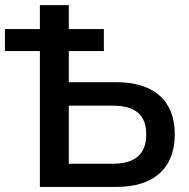

<svg xmlns="http://www.w3.org/2000/svg" viewBox="-21 -739 749 759"><path d="M438.5 0C585 0 669.9 -71.8 669.9 -208C669.9 -343.3 585 -414.1 438.5 -414.1H251V-537.1H389.6V-624H251V-718.8H136.7V-624H-1.5V-537.1H136.7V0ZM251 -321.3H424.3C513.7 -321.3 557.1 -285.2 557.1 -207.5C557.1 -129.9 513.7 -91.8 424.3 -91.8H251Z"/></svg>

Font: Winston Medium
Style: Regular
Weight: 500
Designer: Vernon Adams, Kim Jin-seong, David Berlow, Cristiano Sobral
Foundry: The Winston Project Authors
Version: Version 3.004